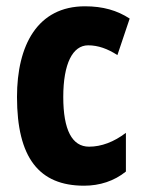

<svg xmlns="http://www.w3.org/2000/svg" viewBox="-20 -580 455 610"><path d="M247 10C297 10 343 -5 380 -35V-158C342 -129 302 -114 263 -114C209 -114 181 -167 181 -272C181 -378 211 -436 260 -436C292 -436 322 -425 353 -405L392 -521C352 -547 307 -560 250 -560C99 -560 34 -436 34 -272C34 -79 104 10 247 10Z"/></svg>

Font: Noto Sans Thai Looped ExtraCondensed ExtraBold
Style: Regular
Weight: 800
Width: 2
Designer: Sasikarn Vongin, Ben Mitchell
Foundry: The Fontpad Ltd
Version: Version 1.001